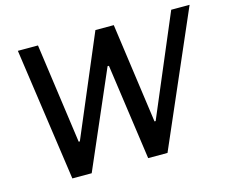

<svg xmlns="http://www.w3.org/2000/svg" viewBox="-97 -822 1149 959"><g transform="rotate(-15 477.5 -343.0)"><path d="M171 -686 243 -169H249L468 -686H563L635 -169H641L860 -686H955L657 0H557L487 -496H480L265 0H165L67 -686Z"/></g></svg>

Font: Chivo
Style: Italic
Weight: 400
Italic angle: -8.05°
Designer: Hector Gatti
Foundry: Omnibus-Type
Version: Version 1.007